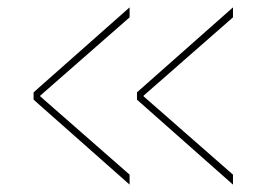

<svg xmlns="http://www.w3.org/2000/svg" viewBox="-20 -550 752 520"><path d="M369 -291V-289L611 -77V-50L351 -280V-300L611 -530V-503ZM89 -291V-289L331 -77V-50L71 -280V-300L331 -530V-503Z"/></svg>

Font: Mplus 1p Thin
Style: Regular
Weight: 250
Version: Version 1.061